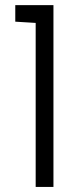

<svg xmlns="http://www.w3.org/2000/svg" viewBox="-20 -734 310 754"><path d="M120.1 0V-644L40 -648.9V-713.9H189.9V0Z"/></svg>

Font: Arcon-Regular
Style: Regular
Weight: 400
Designer: M. Zarth
Foundry: martin zarth - visuelle & digitale kommunikation
Version: Version 1.131;PS 001.131;hotconv 1.0.70;makeotf.lib2.5.58329